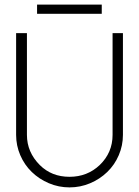

<svg xmlns="http://www.w3.org/2000/svg" viewBox="-20 -807 604 834"><path d="M118 -60Q86 -91 68 -133Q50 -175 50 -221V-663H97V-221Q97 -146 153 -90Q204 -39 282 -39Q359 -39 413 -90Q469 -144 469 -221V-663H514V-221Q514 -175 496 -133Q478 -91 446 -60Q414 -29 371.5 -11Q329 7 282 7Q235 7 192.5 -11Q150 -29 118 -60ZM141 -747V-787H422V-747Z"/></svg>

Font: Sulphur Point Light
Style: Regular
Weight: 300
Designer: Noponies / Dale Sattler
Foundry: Noponies
Version: Version 1.000; ttfautohint (v1.8)